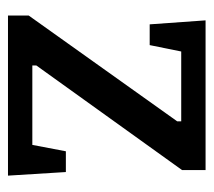

<svg xmlns="http://www.w3.org/2000/svg" viewBox="-47 -488 535 481"><g transform="rotate(90 220.5 -247.5)"><path d="M19 0V-52L284 -424V-434H109L93 -355H41L31 -495H406V-436L144 -71V-61H343L359 -145H411L420 0Z"/></g></svg>

Font: Faustina Light Medium
Style: Regular
Weight: 500
Version: Version 1.200